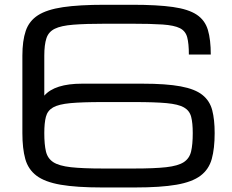

<svg xmlns="http://www.w3.org/2000/svg" viewBox="-20 -786 991 821"><path d="M416.5 15.6Q306.6 15.6 239.3 3.9Q171.9 -7.8 136.2 -34.7Q100.6 -61.5 88.1 -106.2Q75.7 -150.9 75.7 -216.8V-547.9Q75.7 -611.8 90.1 -654.1Q104.5 -696.3 142.3 -720.7Q180.2 -745.1 249.5 -755.4Q318.8 -765.6 428.7 -765.6H544.9Q652.8 -765.6 719.5 -756.1Q786.1 -746.6 821.3 -723.1Q856.4 -699.7 868.9 -658.2Q881.3 -616.7 881.3 -552.7H787.6Q787.6 -599.6 780.5 -626.5Q773.4 -653.3 749.3 -665.5Q725.1 -677.7 675.3 -681.2Q625.5 -684.6 540 -684.6H433.6Q346.2 -684.6 293.7 -680.4Q241.2 -676.3 214.4 -663.1Q187.5 -649.9 178.5 -622.3Q169.4 -594.7 169.4 -547.9V-377Q213.9 -428.2 331.1 -428.2H588.9Q690.9 -428.2 752.4 -416.7Q814 -405.3 845.5 -380.1Q877 -355 887.5 -314.7Q897.9 -274.4 897.9 -216.8Q897.9 -150.9 885.5 -106.2Q873 -61.5 837.4 -34.7Q801.8 -7.8 734.4 3.9Q667 15.6 557.1 15.6ZM804.2 -216.8Q804.2 -260.3 797.4 -286.6Q790.5 -313 766.6 -326.7Q742.7 -340.3 692.4 -345Q642.1 -349.6 554.7 -349.6H418.9Q331.5 -349.6 281.2 -345Q231 -340.3 207 -326.7Q183.1 -313 176.3 -286.6Q169.4 -260.3 169.4 -216.8Q169.4 -168 176.5 -138.2Q183.6 -108.4 208 -92.5Q232.4 -76.7 283.2 -71Q334 -65.4 421.4 -65.4H552.2Q639.6 -65.4 690.4 -71Q741.2 -76.7 765.6 -92.5Q790 -108.4 797.1 -138.2Q804.2 -168 804.2 -216.8Z"/></svg>

Font: Michroma
Style: Regular
Weight: 400
Designer: Vernon Adams
Foundry: Vernon Adams
Version: Version 1.100; ttfautohint (v1.8.4.7-5d5b);gftools[0.9.29]